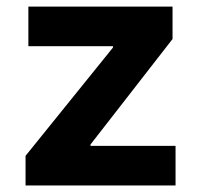

<svg xmlns="http://www.w3.org/2000/svg" viewBox="-20 -566 612 586"><path d="M58 0V-90.4L324.8 -420.9V-425H66.6V-545.9H506.6V-446.9L256.2 -125V-120.9H515.8V0Z"/></svg>

Font: Inter
Style: Regular
Weight: 400
Designer: Rasmus Andersson
Foundry: rsms
Version: Version 4.000;git-8c9346024